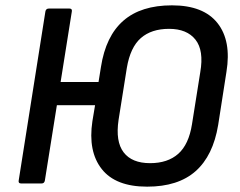

<svg xmlns="http://www.w3.org/2000/svg" viewBox="-20 -687 899 719"><path d="M624 -667Q742 -667 794.5 -600.5Q847 -534 828 -418L797 -219Q778 -104 712.5 -46Q647 12 531 12Q413 12 361 -54Q309 -120 326 -233L336 -293H193L148 -11Q146 0 136 0H59Q48 0 50 -11L150 -644Q152 -655 163 -655H240Q251 -655 249 -644L207 -380H349L358 -436Q376 -552 442 -609.5Q508 -667 624 -667ZM730 -417Q744 -498 712 -538.5Q680 -579 613 -579Q547 -579 507.5 -544.5Q468 -510 455 -433L424 -238Q412 -157 443 -116.5Q474 -76 542 -76Q608 -76 647.5 -111Q687 -146 699 -222Z"/></svg>

Font: Sofia Sans SemiBold
Style: Italic
Weight: 600
Italic angle: -9°
Designer: Botio Nikoltchev, Ani Petrova
Foundry: lettersoup
Version: Version 4.100-B